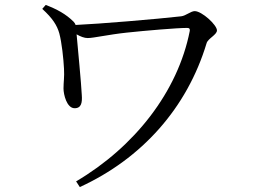

<svg xmlns="http://www.w3.org/2000/svg" viewBox="-20 -728 1040 777"><path d="M151 -692C193 -654 211 -625 220 -593C230 -556 237 -490 239 -450C241 -416 237 -396 237 -370C237 -346 250 -290 282 -290C310 -290 313 -314 311 -343C309 -388 295 -533 290 -589C306 -580 321 -574 335 -574C359 -574 418 -588 493 -596C568 -604 696 -615 737 -615C747 -615 749 -611 748 -603C700 -357 524 -133 288 6L303 29C554 -86 737 -291 816 -553C821 -572 858 -587 858 -605C858 -627 797 -683 768 -683C752 -683 732 -664 713 -662C617 -651 379 -631 286 -627C284 -632 282 -636 278 -640C247 -671 210 -691 165 -708Z"/></svg>

Font: Source Han Serif
Style: Regular
Weight: 400
Designer: Ryoko NISHIZUKA 西塚涼子 (kana & ideographs); Frank Grießhammer (Latin, Greek & Cyrillic); Wenlong ZHANG 张文龙 (bopomofo); San
Foundry: Adobe Systems Incorporated
Version: Version 1.001;PS 1.001;hotconv 16.6.54;makeotf.lib2.5.65590